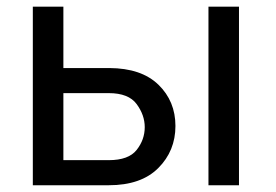

<svg xmlns="http://www.w3.org/2000/svg" viewBox="-20 -548 816 568"><path d="M499 -175.3Q499 -101.6 448.2 -50.8Q397.5 0 301.8 0H77.1V-528.3H167.5V-346.7H303.7Q398.4 -346.2 448.7 -297.4Q499 -248.5 499 -175.3ZM687 -528.3V0H596.7V-528.3ZM167.5 -74.2H301.8Q360.4 -74.2 384.3 -104.5Q408.2 -134.8 408.2 -171.9Q408.2 -207.5 384.3 -240Q360.4 -272.5 301.8 -272.5H167.5Z"/></svg>

Font: Roboto21382017
Style: Regular
Weight: 400
Designer: Christian Robertson
Foundry: Google
Version: Version 2.138; 2017